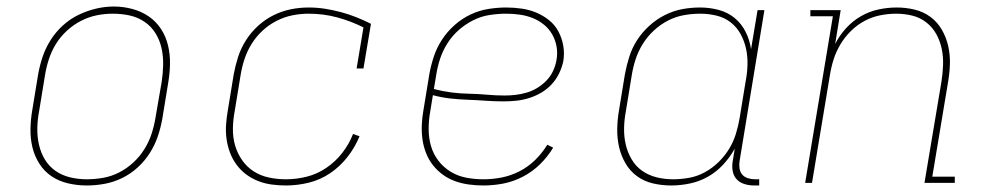

<svg xmlns="http://www.w3.org/2000/svg" viewBox="-20 -561 3040 589"><path d="M246 8Q217 8 189 1.5Q161 -5 138.5 -20Q116 -35 101 -58.5Q86 -82 79.5 -109Q73 -136 73.5 -165Q74 -194 79 -223L97 -333Q102 -361 111 -387.5Q120 -414 135.5 -438.5Q151 -463 173 -483Q195 -503 221 -515.5Q247 -528 274.5 -534.5Q302 -541 329 -541Q358 -541 386 -533.5Q414 -526 436.5 -510.5Q459 -495 474 -472Q489 -449 495.5 -421.5Q502 -394 501.5 -365Q501 -336 496 -307L478 -197Q473 -169 464 -142.5Q455 -116 439.5 -91.5Q424 -67 402 -47Q380 -27 354 -14.5Q328 -2 300.5 3Q273 8 246 8ZM246 -11Q271 -11 296.5 -15.5Q322 -20 345.5 -32Q369 -44 389 -62.5Q409 -81 423 -103.5Q437 -126 445 -150.5Q453 -175 457 -200L476 -310Q480 -336 480.5 -362.5Q481 -389 475.5 -413.5Q470 -438 457 -459Q444 -480 423.5 -494Q403 -508 378 -513.5Q353 -519 326 -519Q301 -519 276.5 -514Q252 -509 228.5 -497Q205 -485 185 -466.5Q165 -448 151.5 -426Q138 -404 130 -379.5Q122 -355 118 -330L100 -220Q95 -194 94.5 -168Q94 -142 99.5 -117.5Q105 -93 117.5 -72Q130 -51 150 -37Q170 -23 195 -17Q220 -11 246 -11Z M857 8Q835 8 813 5Q791 2 771 -6Q751 -14 734.5 -26.5Q718 -39 705.5 -56Q693 -73 685.5 -93Q678 -113 675 -134.5Q672 -156 673.5 -178.5Q675 -201 679 -223L697 -333Q702 -360 710.5 -386.5Q719 -413 734.5 -437.5Q750 -462 772 -482Q794 -502 819.5 -514.5Q845 -527 872 -532.5Q899 -538 927 -538Q953 -538 978 -534Q1003 -530 1027 -523.5Q1051 -517 1073.5 -508Q1096 -499 1118 -488L1095 -351H1074L1095 -477Q1057 -496 1015 -507.5Q973 -519 927 -519Q902 -519 877 -514Q852 -509 828.5 -497Q805 -485 785.5 -467Q766 -449 752 -426.5Q738 -404 730 -379.5Q722 -355 718 -330L700 -220Q695 -194 694.5 -167Q694 -140 701 -115.5Q708 -91 722.5 -70Q737 -49 758 -35.5Q779 -22 804.5 -16.5Q830 -11 857 -11Q889 -11 921 -19Q953 -27 981 -46Q1009 -65 1030 -92Q1051 -119 1063 -150L1083 -143Q1069 -109 1046 -79.5Q1023 -50 992.5 -29.5Q962 -9 927 -0.5Q892 8 857 8Z M1463 8Q1441 8 1418.5 5Q1396 2 1375.5 -5.5Q1355 -13 1338 -25.5Q1321 -38 1308 -54.5Q1295 -71 1287 -91.5Q1279 -112 1276 -133.5Q1273 -155 1274 -178Q1275 -201 1279 -223L1297 -333Q1302 -361 1311 -388Q1320 -415 1336 -439.5Q1352 -464 1374.5 -484Q1397 -504 1423.5 -516.5Q1450 -529 1478 -533.5Q1506 -538 1533 -538Q1557 -538 1581 -534.5Q1605 -531 1626 -522Q1647 -513 1664.5 -499Q1682 -485 1693 -464.5Q1704 -444 1708 -420.5Q1712 -397 1708 -373Q1704 -354 1695 -335.5Q1686 -317 1672 -302Q1658 -287 1640 -276.5Q1622 -266 1602.5 -260Q1583 -254 1563.5 -252Q1544 -250 1525 -250Q1497 -250 1469.5 -252Q1442 -254 1414.5 -255Q1387 -256 1360.5 -259Q1334 -262 1308 -269L1300 -220Q1295 -193 1295 -165.5Q1295 -138 1302 -113.5Q1309 -89 1324.5 -68.5Q1340 -48 1362 -34.5Q1384 -21 1410 -16Q1436 -11 1463 -11Q1491 -11 1519 -16.5Q1547 -22 1573.5 -35.5Q1600 -49 1621.5 -70Q1643 -91 1659 -117L1677 -108Q1660 -80 1636.5 -57Q1613 -34 1584 -19Q1555 -4 1524.5 2Q1494 8 1463 8ZM1528 -268Q1545 -268 1562 -270Q1579 -272 1596 -277Q1613 -282 1628.5 -291.5Q1644 -301 1656.5 -314Q1669 -327 1676.5 -343Q1684 -359 1687 -376Q1691 -397 1687.5 -417.5Q1684 -438 1674 -455.5Q1664 -473 1648.5 -485.5Q1633 -498 1614.5 -505.5Q1596 -513 1575 -516Q1554 -519 1533 -519Q1508 -519 1482 -515Q1456 -511 1432 -499Q1408 -487 1387.5 -469Q1367 -451 1352.5 -428Q1338 -405 1330 -380.5Q1322 -356 1318 -330L1311 -288Q1337 -281 1364 -277.5Q1391 -274 1418.5 -273.5Q1446 -273 1473.5 -270.5Q1501 -268 1528 -268Z M2039 8Q2010 8 1982.5 1.5Q1955 -5 1933.5 -21Q1912 -37 1898.5 -60.5Q1885 -84 1879 -110.5Q1873 -137 1873.5 -166Q1874 -195 1879 -223L1897 -333Q1902 -360 1910.5 -387Q1919 -414 1934.5 -438Q1950 -462 1972 -482Q1994 -502 2020 -515Q2046 -528 2073 -533Q2100 -538 2128 -538Q2157 -538 2185 -530.5Q2213 -523 2234 -505.5Q2255 -488 2267.5 -463Q2280 -438 2284 -410L2304 -530H2325L2249 -68Q2247 -57 2248.5 -45.5Q2250 -34 2256.5 -26Q2263 -18 2274 -14.5Q2285 -11 2296 -11H2309V8H2293Q2278 8 2263.5 3.5Q2249 -1 2239.5 -11.5Q2230 -22 2227.5 -37.5Q2225 -53 2228 -68L2234 -105Q2219 -78 2198 -55.5Q2177 -33 2151 -18.5Q2125 -4 2096 2Q2067 8 2039 8ZM2045 -11Q2069 -11 2094 -15.5Q2119 -20 2142 -32.5Q2165 -45 2184 -63.5Q2203 -82 2216.5 -104Q2230 -126 2237.5 -150.5Q2245 -175 2249 -199L2267 -309Q2272 -334 2273 -360Q2274 -386 2269 -410Q2264 -434 2252.5 -455.5Q2241 -477 2222 -492Q2203 -507 2178.5 -513Q2154 -519 2128 -519Q2103 -519 2078 -514.5Q2053 -510 2029.5 -498Q2006 -486 1986 -467.5Q1966 -449 1952 -426.5Q1938 -404 1930 -379.5Q1922 -355 1918 -330L1900 -220Q1895 -194 1894.5 -168Q1894 -142 1899.5 -118Q1905 -94 1917.5 -72.5Q1930 -51 1950 -37Q1970 -23 1994.5 -17Q2019 -11 2045 -11Z M2450 0 2535 -511H2466V-530H2559L2542 -426Q2555 -452 2575.5 -474.5Q2596 -497 2621.5 -511.5Q2647 -526 2675 -532Q2703 -538 2731 -538Q2759 -538 2786 -531.5Q2813 -525 2834.5 -509Q2856 -493 2869.5 -469.5Q2883 -446 2889 -419Q2895 -392 2894 -363.5Q2893 -335 2888 -307L2840 -19H2909V0H2816L2868 -310Q2872 -335 2873 -361Q2874 -387 2869 -411Q2864 -435 2852.5 -456Q2841 -477 2822 -492Q2803 -507 2779 -513Q2755 -519 2729 -519Q2705 -519 2680 -514Q2655 -509 2632.5 -497Q2610 -485 2591 -466.5Q2572 -448 2558.5 -425.5Q2545 -403 2537.5 -379.5Q2530 -356 2526 -331L2471 0Z"/></svg>

Font: Iosevka Curly Slab ThEx
Style: Italic
Weight: 100
Width: 7
Italic angle: -9°
Monospace: yes
Designer: Belleve Invis
Foundry: Belleve Invis
Version: Version 11.1.0; ttfautohint (v1.8.3)